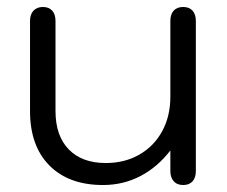

<svg xmlns="http://www.w3.org/2000/svg" viewBox="-20 -520 651 550"><path d="M66 -202V-460Q66 -479 76 -489.5Q86 -500 103 -500Q120 -500 129.5 -489.5Q139 -479 139 -460V-202Q139 -131 177 -92Q215 -53 283 -53Q337 -53 379 -77Q421 -101 444.5 -144Q468 -187 468 -243V-460Q468 -479 477.5 -489.5Q487 -500 505 -500Q522 -500 531.5 -489.5Q541 -479 541 -460V-30Q541 -11 531.5 -0.5Q522 10 505 10Q487 10 477.5 -1Q468 -12 468 -30V-89Q431 -41 382 -15.5Q333 10 275 10Q177 10 121.5 -46Q66 -102 66 -202Z"/></svg>

Font: Kodchasan
Style: Regular
Weight: 400
Version: Version 1.000; ttfautohint (v1.6)